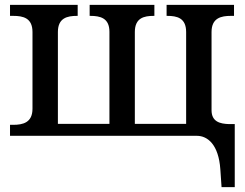

<svg xmlns="http://www.w3.org/2000/svg" viewBox="-20 -556 1004 786"><path d="M887 210H941V-48H918C880 -49 846 -58 846 -105V-425C846 -483 886 -491 925 -491H938V-536H662V-491H665C704 -491 742 -483 742 -425V-49H532V-425C532 -483 570 -491 609 -491H612V-536H347V-491H350C389 -491 428 -483 428 -426V-49H217V-425C217 -483 256 -491 295 -491H298V-536H21V-491H34C74 -491 113 -483 113 -425V-111C113 -54 74 -45 34 -45H21V0H786C830 0 875 36 882 137Z"/></svg>

Font: Noto Serif Thai Medium
Style: Regular
Weight: 500
Designer: Monotype Design Team
Foundry: Monotype Imaging Inc.
Version: Version 1.901;PS 001.901;hotconv 1.0.88;makeotf.lib2.5.64775